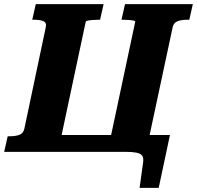

<svg xmlns="http://www.w3.org/2000/svg" viewBox="-52 -730 947 923"><path d="M553 0H523L539 -81H765L711 173H619L636 51Q639 29 631.5 18.5Q624 8 604.5 4Q585 0 553 0ZM525 0H143L160 -81H542ZM-32 0 -15 -75H-4Q23 -75 41.5 -82Q60 -89 65 -111L168 -599Q173 -621 157 -628Q141 -635 114 -635H103L120 -710H446L429 -635H421Q408 -635 394 -634Q380 -633 370.5 -631Q361 -629 360 -625L227 0ZM650 0H465L598 -625Q599 -629 590 -631Q581 -633 567 -634Q553 -635 540 -635H532L549 -710H875L858 -635H847Q820 -635 801.5 -628Q783 -621 778 -599Z"/></svg>

Font: Roboto Serif
Style: Bold Italic
Weight: 700
Italic angle: -10°
Designer: Greg Gazdowicz
Foundry: Commercial Type
Version: Version 1.008